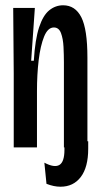

<svg xmlns="http://www.w3.org/2000/svg" viewBox="-20 -558 381 727"><path d="M32 0V-281L30 -528H112L98 -328H108Q113 -409 128 -454.5Q143 -500 166.5 -519Q190 -538 219 -538Q265 -538 288 -492.5Q311 -447 311 -340V-23H314V5Q314 75 286 112Q258 149 209 149Q184 149 156 138L148 58Q186 78 205 66.5Q224 55 224 9V0H222V-322Q222 -349 220.5 -380Q219 -411 211 -432.5Q203 -454 184 -454Q161 -454 147 -419.5Q133 -385 126.5 -330.5Q120 -276 120 -213V0Z"/></svg>

Font: Bricolage Grotesque 48pt Condensed
Style: Regular
Weight: 400
Width: 3
Designer: Mathieu Triay
Foundry: Atelier Triay
Version: Version 1.000; ttfautohint (v1.8.4.7-5d5b);gftools[0.9.32]